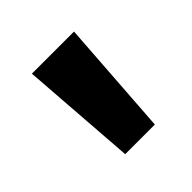

<svg xmlns="http://www.w3.org/2000/svg" viewBox="-86 -787 403 403"><g transform="rotate(-45 116.0 -585.0)"><path d="M54 -714H179L161 -456H73Z"/></g></svg>

Font: Noto Sans Thai Looped Condensed SemiBold
Style: Regular
Weight: 600
Width: 3
Designer: Sasikarn Vongin, Ben Mitchell
Foundry: The Fontpad Ltd
Version: Version 1.001; ttfautohint (v1.8.4.7-5d5b)